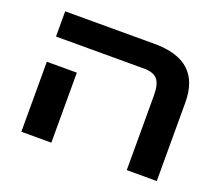

<svg xmlns="http://www.w3.org/2000/svg" viewBox="-103 -752 1039 902"><g transform="rotate(20 416.0 -301.0)"><path d="M607 0V-374Q607 -430 587 -453Q567 -476 520 -476H80V-602H526Q642 -602 699.5 -550Q757 -498 757 -391V0ZM80 -350H230V0H80Z"/></g></svg>

Font: Noto Sans
Style: Bold
Weight: 700
Designer: Monotype Design Team
Foundry: Monotype Imaging Inc.
Version: Version 2.000;GOOG;noto-source:20170915:90ef993387c0; ttfaut